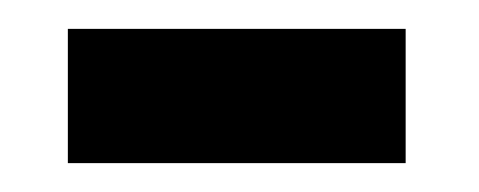

<svg xmlns="http://www.w3.org/2000/svg" viewBox="-20 -615 332 133"><path d="M27 -502V-595H261V-502Z"/></svg>

Font: Noto Sans Hebrew Condensed Medium
Style: Regular
Weight: 500
Width: 3
Designer: Monotype Design Team
Foundry: Monotype Imaging Inc.
Version: Version 2.004; ttfautohint (v1.8.4.7-5d5b)